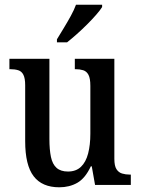

<svg xmlns="http://www.w3.org/2000/svg" viewBox="-20 -786 598 816"><path d="M232 10Q159 10 123 -37Q87 -84 87 -186V-424Q87 -453 79.5 -468Q72 -483 57.5 -487.5Q43 -492 23 -492H20V-536H190V-195Q190 -150 196.5 -119Q203 -88 220.5 -72.5Q238 -57 269 -57Q303 -57 324 -77Q345 -97 354.5 -133.5Q364 -170 364 -218V-421Q364 -453 356 -468Q348 -483 333.5 -487.5Q319 -492 301 -492H298V-536H466V-111Q466 -81 475 -67Q484 -53 499 -48.5Q514 -44 531 -44H536V0H384L370 -79H366Q342 -28 308.5 -9Q275 10 232 10ZM222 -619Q236 -642 251.5 -667.5Q267 -693 281 -718.5Q295 -744 303 -766H414V-756Q406 -743 389 -723.5Q372 -704 350.5 -682.5Q329 -661 306.5 -641Q284 -621 265 -606H222Z"/></svg>

Font: Noto Serif Khmer Condensed Medium
Style: Regular
Weight: 500
Width: 3
Designer: Danh Hong and the Monotype Design Team
Foundry: Monotype Imaging Inc.
Version: Version 2.004